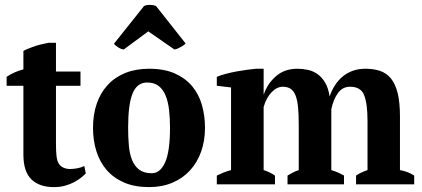

<svg xmlns="http://www.w3.org/2000/svg" viewBox="-20 -746 1706 777"><path d="M6.8 -435.1Q37.1 -455.6 74.7 -465.3V-539.6Q82.5 -545.4 111.3 -555.7Q125.5 -561 141.6 -565.2Q157.7 -569.3 175.8 -572.8H206.5V-456.5H305.7V-398.9H206.5V-162.6Q206.5 -134.3 208.7 -114.7Q210.9 -95.2 217.8 -84Q224.6 -72.8 237.1 -67.4Q249.5 -62 263.2 -62Q275.4 -62 291.5 -64.7Q307.6 -67.4 321.3 -74.2L327.1 -43.9Q319.8 -36.6 308.1 -27.1Q296.4 -17.6 280.3 -9Q264.2 -0.5 243.7 5.4Q223.1 11.2 197.8 11.2Q139.6 11.2 107.2 -20Q74.7 -51.3 74.7 -120.1V-398.9H6.8Z M356.4 -228.5Q356.4 -282.7 371.6 -326.7Q386.7 -370.6 415.8 -402.1Q444.8 -433.6 487.1 -450.7Q529.3 -467.8 583 -467.8Q645 -467.8 688 -448.5Q731 -429.2 758.1 -396.5Q785.2 -363.8 797.4 -320.3Q809.6 -276.9 809.6 -228.5Q809.6 -176.3 793.9 -132.3Q778.3 -88.4 749 -56.4Q719.7 -24.4 677.7 -6.6Q635.7 11.2 583 11.2Q524.9 11.2 482.2 -7.3Q439.5 -25.9 411.6 -58.1Q383.8 -90.3 370.1 -134Q356.4 -177.7 356.4 -228.5ZM498.5 -228.5Q498.5 -190.4 501.5 -157Q504.4 -123.5 514.4 -98.6Q524.4 -73.7 543.5 -59.3Q562.5 -44.9 594.2 -44.9Q628.4 -44.9 648.2 -88.9Q668 -132.8 668 -228.5Q668 -266.6 664.3 -300Q660.6 -333.5 650.6 -358.4Q640.6 -383.3 622.6 -397.7Q604.5 -412.1 575.7 -412.1Q534.7 -412.1 516.6 -367.9Q498.5 -323.7 498.5 -228.5ZM481 -545.9Q471.7 -545.9 457.5 -554.9Q443.4 -564 441.4 -569.3L562.5 -721.2Q569.8 -726.1 586.2 -726.1Q602.5 -726.1 611.8 -721.2L731 -570.3Q730 -567.9 724.1 -563.7Q718.3 -559.6 711.4 -555.7Q704.6 -551.8 697.3 -548.8Q689.9 -545.9 685.5 -545.9L580.1 -619.1Z M1372.1 0H1143.6V-35.6Q1152.8 -41 1164.1 -47.1Q1175.3 -53.2 1189 -57.6V-239.7Q1189 -281.2 1186.3 -310.5Q1183.6 -339.8 1176.5 -358.6Q1169.4 -377.4 1156.7 -386.2Q1144 -395 1124.5 -395Q1112.3 -395 1100.6 -389.2Q1088.9 -383.3 1078.6 -372.3Q1068.4 -361.3 1060.1 -346.2Q1051.8 -331.1 1046.9 -313V-57.6Q1058.6 -54.2 1070.1 -48.6Q1081.5 -43 1092.8 -35.6V0H857.4V-35.6Q870.6 -42 884.5 -47.6Q898.4 -53.2 915 -57.6V-392.1L857.4 -398.9V-435.1Q875 -442.4 896 -447.8Q917 -453.1 938.2 -457Q959.5 -460.9 979.7 -463.6Q1000 -466.3 1016.1 -467.8H1046.9V-364.7H1047.9Q1062.5 -407.7 1096.7 -437.5Q1131.3 -467.8 1183.6 -467.8Q1205.6 -467.8 1226.6 -463.1Q1247.6 -458.5 1265.1 -446Q1282.7 -433.6 1295.7 -411.9Q1308.6 -390.1 1314 -355.5Q1322.3 -380.4 1335.7 -401.1Q1349.1 -421.9 1367.2 -436.8Q1385.3 -451.7 1408.2 -459.7Q1431.2 -467.8 1458.5 -467.8Q1492.2 -467.8 1518.3 -459Q1544.4 -450.2 1562.3 -428.2Q1580.1 -406.2 1589.4 -368.9Q1598.6 -331.5 1598.6 -273.9V-57.6Q1628.9 -52.7 1656.2 -35.6V0H1420.9V-35.6Q1441.9 -49.3 1467.3 -57.6V-255.9Q1467.3 -327.1 1453.6 -360.8Q1440.4 -395 1396.5 -395Q1366.7 -395 1348.1 -370.1Q1329.6 -345.2 1320.8 -304.2V-57.6Q1335.9 -53.2 1348.4 -47.6Q1360.8 -42 1372.1 -35.6Z"/></svg>

Font: PT Astra Serif
Style: Bold
Weight: 700
Designer: A.Korolkova, I. Chaeva
Foundry: ParaType Ltd
Version: Version 1.002